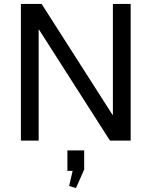

<svg xmlns="http://www.w3.org/2000/svg" viewBox="-20 -720 776 983"><path d="M649 -700V0H543L180 -568H178V0H87V-700H193L556 -132H558V-700ZM411 50V148L369 243L334 232L363 106L399 154L325 155V50Z"/></svg>

Font: Pathway Extreme 72pt Medium
Style: Regular
Weight: 500
Designer: Eduardo Rodriguez Tunni
Foundry: Eduardo Rodriguez Tunni
Version: Version 1.001;gftools[0.9.26]